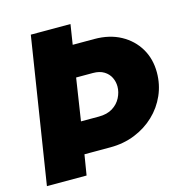

<svg xmlns="http://www.w3.org/2000/svg" viewBox="-104 -797 858 893"><g transform="rotate(-15 325.0 -350.0)"><path d="M13 0 123 -700H314L299 -604H403Q476 -604 530 -574.5Q584 -545 614 -494.5Q644 -444 644 -379Q644 -321 621.5 -270Q599 -219 558.5 -180.5Q518 -142 463.5 -120Q409 -98 345 -98H220L204 0ZM244 -250H330Q370 -250 396.5 -266.5Q423 -283 436.5 -309.5Q450 -336 450 -363Q450 -386 440 -406.5Q430 -427 409 -440Q388 -453 356 -453H275Z"/></g></svg>

Font: MuseoModerno ExtraBold
Style: Italic
Weight: 800
Italic angle: -9°
Designer: Pablo Cosgaya, Héctor Gatti, Marcela Romero, and the Authors of The MuseoModerno Project.
Foundry: Omnibus-Type Team
Version: Version 1.003